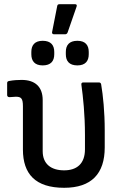

<svg xmlns="http://www.w3.org/2000/svg" viewBox="-20 -881 585 913"><path d="M236 -718H290C295 -718 300 -721 302 -728L344 -849C347 -857 344 -861 337 -861H263C256 -861 253 -858 252 -852L228 -730C226 -724 229 -718 236 -718ZM183 -570C222 -570 238 -591 238 -623V-634C238 -666 222 -687 183 -687C145 -687 129 -666 129 -634V-623C129 -591 145 -570 183 -570ZM348 -570C386 -570 402 -591 402 -623V-634C402 -666 386 -687 348 -687C309 -687 293 -666 293 -634V-623C293 -591 309 -570 348 -570ZM285 12C415 12 478 -55 478 -180V-261C478 -350 470 -427 461 -480C460 -486 456 -489 450 -489H376C369 -489 366 -485 367 -478C375 -420 384 -337 384 -239V-171C384 -102 345 -71 285 -71C222 -71 183 -102 183 -162V-405C183 -470 145 -501 83 -501C67 -501 44 -500 24 -496C17 -495 14 -492 14 -486V-429C14 -423 18 -419 25 -419C35 -419 46 -421 55 -421C80 -421 89 -414 89 -376V-170C89 -54 148 12 285 12Z"/></svg>

Font: Sofia Sans Cond SemiBold
Style: Regular
Weight: 600
Width: 3
Designer: Botio Nikoltchev, Ani Petrova
Foundry: lettersoup
Version: Version 4.100